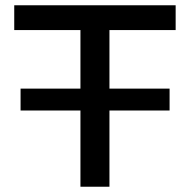

<svg xmlns="http://www.w3.org/2000/svg" viewBox="-20 -708 720 728"><path d="M285 0V-289H58V-372H285V-594H34V-688H646V-594H395V-372H623V-289H395V0Z"/></svg>

Font: Saira Expanded Medium
Style: Regular
Weight: 500
Width: 7
Designer: Hector Gatti with collaboration of the Omnibus-Type team
Foundry: Omnibus-Type
Version: Version 1.100; ttfautohint (v1.8.3)